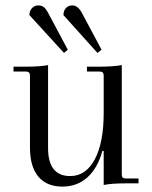

<svg xmlns="http://www.w3.org/2000/svg" viewBox="-20 -679 563 711"><path d="M217 -483 89 -623Q89 -639 98.5 -649Q108 -659 122 -659Q135 -659 143.5 -651.5Q152 -644 161 -626L231 -495ZM341 -483 215 -623Q215 -639 224 -649Q233 -659 248 -659Q270 -659 286 -626L356 -495ZM211 12Q153 12 122 -25Q91 -62 91 -132V-399Q91 -414 77 -414H30V-432H68Q130 -432 158 -438V-131Q158 -27 240 -27Q298 -27 331 -89Q364 -151 364 -261V-399Q364 -414 350 -414H302V-432H341Q401 -432 431 -438V-32Q431 -18 445 -18H493V0H444Q394 0 364 6V-120H359Q342 -57 304 -22.5Q266 12 211 12Z"/></svg>

Font: Arapey Thin
Style: Regular
Weight: 100
Designer: Eduardo Rodriguez Tunni
Foundry: Eduardo Rodriguez Tunni
Version: Version 4.000;hotconv 1.0.109;makeotfexe 2.5.65596